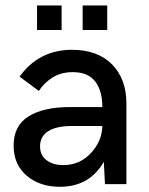

<svg xmlns="http://www.w3.org/2000/svg" viewBox="-20 -680 551 709"><path d="M116.7 -569.3V-659.7H207.5V-569.3ZM285.2 -569.3V-659.7H376V-569.3ZM201.2 9.8Q127 9.8 78.6 -31.2Q30.3 -72.3 30.3 -142.6Q30.3 -215.8 85.4 -250.2Q140.6 -284.7 238.8 -284.7H357.9Q357.9 -345.2 331.3 -379.4Q304.7 -413.6 249 -413.6Q205.6 -413.6 174.1 -393.8Q142.6 -374 123.5 -344.2L52.2 -397Q124 -496.1 245.6 -496.1Q340.8 -496.1 393.8 -442.1Q446.8 -388.2 446.8 -297.9V0H367.7L363.3 -82.5Q310.5 9.8 201.2 9.8ZM213.4 -70.3Q274.4 -70.3 315.7 -114.7Q356.9 -159.2 357.9 -214.8H246.1Q188.5 -214.8 158.2 -195.6Q127.9 -176.3 127.9 -139.6Q127.9 -106.4 151.9 -88.4Q175.8 -70.3 213.4 -70.3Z"/></svg>

Font: HK Grotesk Medium
Style: Regular
Weight: 500
Designer: Alfredo Marco Pradil and Stefan Peev
Foundry: Hanken Design Co.
Version: Version 1.045;PS 001.045;hotconv 1.0.88;makeotf.lib2.5.64775